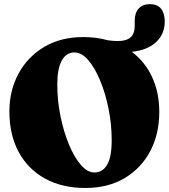

<svg xmlns="http://www.w3.org/2000/svg" viewBox="-20 -895 820 930"><path d="M383.5 -715.5Q446.5 -715.5 502 -700Q556 -692.5 584.2 -700Q612.5 -707.5 622.5 -725.8Q632.5 -744 632.5 -769.5V-794.5Q632.5 -832.5 651.8 -853.8Q671 -875 706 -875Q742 -875 760 -852.8Q778 -830.5 778 -790.5Q778 -730.5 736.2 -691.2Q694.5 -652 618.5 -644Q682.5 -596 717 -521.2Q751.5 -446.5 751.5 -352.5Q751.5 -245.5 707.5 -162.5Q663.5 -79.5 583.2 -32Q503 15.5 394 15.5Q280 15.5 197.2 -30.5Q114.5 -76.5 70 -159.5Q25.5 -242.5 25.5 -354.5Q25.5 -457 69.8 -538.5Q114 -620 194.2 -667.8Q274.5 -715.5 383.5 -715.5ZM521 -216Q521 -292 506 -367.2Q491 -442.5 465.2 -504.5Q439.5 -566.5 407.5 -603.8Q375.5 -641 341 -641Q300.5 -641 279 -601.5Q257.5 -562 257.5 -486.5Q257.5 -409 272.8 -333.2Q288 -257.5 313.8 -195.5Q339.5 -133.5 371.5 -96.5Q403.5 -59.5 437 -59.5Q477.5 -59.5 499.2 -97.5Q521 -135.5 521 -216Z"/></svg>

Font: Fraunces 72pt Soft Black
Style: Regular
Weight: 900
Version: Version 1.000;[b76b70a41]